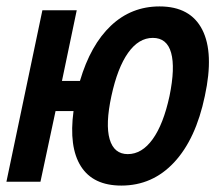

<svg xmlns="http://www.w3.org/2000/svg" viewBox="-57 -566 677 598"><path d="M-37 0 75 -534H182L136 -314H192Q225 -426 288.5 -486Q352 -546 440 -546Q536 -546 573 -473.5Q610 -401 581 -267Q553 -133 485.5 -60.5Q418 12 321 12Q233 12 195 -48Q157 -108 172 -220H116L69 0ZM341 -86Q385 -86 418.5 -132.5Q452 -179 471 -267Q489 -355 476 -401.5Q463 -448 419 -448Q375 -448 342 -401.5Q309 -355 290 -267Q271 -179 284.5 -132.5Q298 -86 341 -86Z"/></svg>

Font: Geist Mono SemiBold
Style: Italic
Weight: 600
Italic angle: -12°
Monospace: yes
Designer: Basement.studio, Andrés Briganti, Mateo Zaragoza
Foundry: Basement.studio, Vercel, Andrés Briganti, Guido Ferreyra, Mateo Zaragoza
Version: Version 1.500; ttfautohint (v1.8.4.7-5d5b)